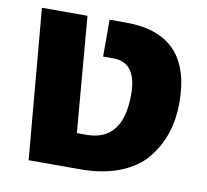

<svg xmlns="http://www.w3.org/2000/svg" viewBox="-68 -644 774 718"><g transform="rotate(10 319.0 -285.0)"><path d="M85 0 35 -570H208L245 -131H281Q420 -131 420 -308Q420 -430 331 -430H292V-570H355Q603 -570 603 -309Q603 -248 586 -195Q569 -142 533 -97Q497 -52 432.5 -26Q368 0 282 0Z"/></g></svg>

Font: FiraGO ExtraBold
Style: Regular
Weight: 800
Designer: bBox Type
Foundry: bBox Type GmbH
Version: Version 1.001;PS 001.001;hotconv 1.0.88;makeotf.lib2.5.64775